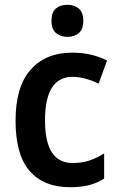

<svg xmlns="http://www.w3.org/2000/svg" viewBox="-20 -772 496 802"><path d="M273 10Q163 10 104 -57.5Q45 -125 45 -268Q45 -410 108 -481Q171 -552 281 -552Q328 -552 364.5 -542.5Q401 -533 427 -519L392 -423Q364 -436 336.5 -443.5Q309 -451 283 -451Q168 -451 168 -269Q168 -91 283 -91Q322 -91 353.5 -101.5Q385 -112 415 -131V-26Q385 -7 351.5 1.5Q318 10 273 10ZM262 -752Q291 -752 309.5 -736Q328 -720 328 -685Q328 -650 309.5 -634Q291 -618 262 -618Q233 -618 214 -634Q195 -650 195 -685Q195 -721 213.5 -736.5Q232 -752 262 -752Z"/></svg>

Font: Noto Sans Sinhala SemiCondensed SemiBold
Style: Regular
Weight: 600
Width: 4
Designer: Jelle Bosma - Monotype Design Team
Foundry: Monotype Imaging Inc.
Version: Version 2.006; ttfautohint (v1.8.4.7-5d5b)